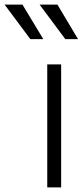

<svg xmlns="http://www.w3.org/2000/svg" viewBox="-138 -809 357 829"><path d="M66 0V-531H126V0ZM-7 -640 -118 -789H-41L49 -640ZM144 -640 33 -789H110L199 -640Z"/></svg>

Font: Plus Jakarta Sans Light
Style: Regular
Weight: 300
Designer: Gumpita Rahayu
Foundry: Tokotype
Version: Version 2.006; ttfautohint (v1.8.4.7-5d5b)